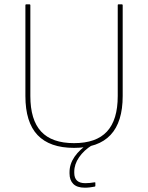

<svg xmlns="http://www.w3.org/2000/svg" viewBox="-20 -675 688 892"><path d="M324 12Q211 12 154.5 -47.5Q98 -107 98 -229V-651Q98 -655 102 -655H117Q121 -655 121 -651V-229Q121 -118 171 -64Q221 -10 324 -10Q427 -10 477 -64Q527 -118 527 -229V-651Q527 -655 530 -655H546Q550 -655 550 -651V-229Q550 -108 493.5 -48Q437 12 324 12ZM374 197Q338 197 320.5 179.5Q303 162 303 131V125Q303 87 326.5 53Q350 19 394 -10L407 -5V0Q370 23 347.5 55.5Q325 88 325 123V128Q325 176 376 176Q386 176 397 175Q408 174 419 172Q423 171 423 174V188Q423 190 422.5 190.5Q422 191 420 192Q410 194 398 195.5Q386 197 374 197Z"/></svg>

Font: Sofia Sans Thin
Style: Regular
Weight: 250
Designer: Botio Nikoltchev, Ani Petrova
Foundry: lettersoup
Version: Version 4.101